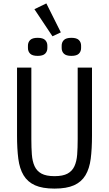

<svg xmlns="http://www.w3.org/2000/svg" viewBox="-20 -1095 640 1127"><path d="M182 -1041 252 -1075 337 -905 288 -882ZM201 -767Q170 -767 157 -780Q144 -793 144 -813V-827Q144 -847 157 -860Q170 -873 201 -873Q232 -873 245 -860Q258 -847 258 -827V-813Q258 -793 245 -780Q232 -767 201 -767ZM399 -767Q368 -767 355 -780Q342 -793 342 -813V-827Q342 -847 355 -860Q368 -873 399 -873Q430 -873 443 -860Q456 -847 456 -827V-813Q456 -793 443 -780Q430 -767 399 -767ZM164 -698V-279Q164 -228 167 -188Q170 -148 183 -119.5Q196 -91 223.5 -76Q251 -61 300 -61Q349 -61 376.5 -76Q404 -91 417 -119.5Q430 -148 433 -188Q436 -228 436 -279V-698H520V-299Q520 -221 512.5 -163Q505 -105 481.5 -66Q458 -27 414.5 -7.5Q371 12 300 12Q229 12 185.5 -7.5Q142 -27 118.5 -66Q95 -105 87.5 -163Q80 -221 80 -299V-698Z"/></svg>

Font: PlemolJP35 Console
Style: Regular
Weight: 400
Version: v2.0.3; ttfautohint (v1.8.4.7-5d5b-dirty) -l 6 -r 45 -G 200 